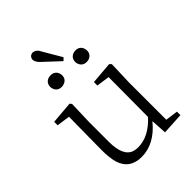

<svg xmlns="http://www.w3.org/2000/svg" viewBox="-253 -1011 1147 1147"><g transform="rotate(-45 320.0 -438.0)"><path d="M425.8 -620.1Q391.6 -620.1 379.9 -649.4Q376 -659.2 376 -668Q376 -702.1 407.2 -713.9Q417 -716.8 425.8 -716.8Q459 -716.8 470.7 -687.5Q474.6 -677.7 474.6 -668Q474.6 -634.8 443.4 -623Q434.6 -620.1 425.8 -620.1ZM330.1 -721.7 230.5 -814.5Q206.1 -836.9 205.1 -858.4Q208 -886.7 236.3 -888.7Q264.6 -886.7 280.3 -851.6L346.7 -738.3ZM214.8 -620.1Q180.7 -620.1 168.9 -649.4Q165 -659.2 165 -668Q165 -702.1 196.3 -713.9Q206.1 -716.8 214.8 -716.8Q248 -716.8 260.7 -688.5Q264.6 -678.7 264.6 -668Q264.6 -635.7 234.4 -624Q224.6 -620.1 214.8 -620.1ZM516.6 -40 595.7 -29.3V0L458 7.8L452.1 -92.8Q366.2 12.7 256.8 13.7Q155.3 13.7 127 -78.1Q115.2 -121.1 115.2 -183.6L118.2 -463.9L34.2 -475.6V-504.9L175.8 -516.6L185.5 -504.9L180.7 -355.5V-190.4Q180.7 -67.4 246.1 -46.9Q262.7 -42 283.2 -42Q372.1 -43 451.2 -128.9L453.1 -463.9L370.1 -475.6V-504.9L509.8 -516.6L521.5 -504.9L516.6 -355.5Z"/></g></svg>

Font: GenYoMin JP Light
Style: Regular
Weight: 300
Version: Version 1.001;PS 1;hotconv 16.6.51;makeotf.lib2.5.65220 DEVE